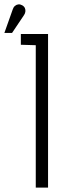

<svg xmlns="http://www.w3.org/2000/svg" viewBox="-75 -855 282 875"><path d="M20 -651 88 -649V0H144V-700H20ZM33 -784Q39 -792 40.5 -801Q42 -810 38.5 -818Q35 -826 26 -831Q17 -836 8.5 -835Q0 -834 -7 -828Q-14 -822 -17 -812L-55 -705H-20Z"/></svg>

Font: Advent Pro
Style: Regular
Weight: 400
Designer: VivaRado, Andreas Kalpakidis
Foundry: VivaRado, Andreas Kalpakidis
Version: Version 3.000